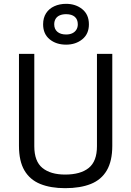

<svg xmlns="http://www.w3.org/2000/svg" viewBox="-20 -972 685 1002"><path d="M320 10Q244 10 190 -12Q136 -34 107.5 -82.5Q79 -131 79 -211V-691H159V-209Q159 -130 201.5 -95.5Q244 -61 320 -61Q400 -61 443 -95.5Q486 -130 486 -209V-691H566V-211Q566 -132 537.5 -83Q509 -34 454 -12Q399 10 320 10ZM325 -739Q273 -739 239 -767Q205 -795 205 -845Q205 -879 220.5 -903Q236 -927 263.5 -939.5Q291 -952 325 -952Q375 -952 409.5 -924Q444 -896 444 -845Q444 -795 409.5 -767Q375 -739 325 -739ZM325 -792Q344 -792 357.5 -798.5Q371 -805 378.5 -817Q386 -829 386 -845Q386 -871 370 -884.5Q354 -898 325 -898Q306 -898 292 -892Q278 -886 270.5 -874Q263 -862 263 -845Q263 -820 279.5 -806Q296 -792 325 -792Z"/></svg>

Font: Cairo
Style: Regular
Weight: 400
Designer: Mohamed Gaber, Accademia di Belle Arti di Urbino
Foundry: Kief Type Foundry, Accademia di Belle Arti di Urbino
Version: Version 3.120